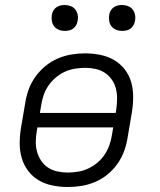

<svg xmlns="http://www.w3.org/2000/svg" viewBox="-20 -742 640 770"><path d="M252 8Q221 8 191 2Q161 -4 136 -18.5Q111 -33 93.5 -56Q76 -79 67.5 -107Q59 -135 59 -166Q59 -197 64 -228L81 -328Q85 -355 94.5 -382Q104 -409 121.5 -433.5Q139 -458 162 -477Q185 -496 212 -507.5Q239 -519 266.5 -523.5Q294 -528 321 -528Q352 -528 382 -522Q412 -516 437 -501.5Q462 -487 480 -464Q498 -441 506 -413Q514 -385 514 -354Q514 -323 509 -292L492 -192Q488 -165 478.5 -138Q469 -111 452 -86.5Q435 -62 412 -43Q389 -24 362 -12.5Q335 -1 307 3.5Q279 8 252 8ZM140 -289H444L446 -301Q449 -323 449.5 -344.5Q450 -366 445 -386Q440 -406 428.5 -422.5Q417 -439 400.5 -450Q384 -461 363.5 -465.5Q343 -470 322 -470Q302 -470 280.5 -466.5Q259 -463 239.5 -454Q220 -445 203 -430.5Q186 -416 173.5 -397.5Q161 -379 154.5 -359Q148 -339 145 -319ZM252 -50Q272 -50 293 -53.5Q314 -57 333.5 -66Q353 -75 370.5 -89.5Q388 -104 400 -122.5Q412 -141 419 -161Q426 -181 429 -201L434 -231H130L128 -219Q124 -197 123.5 -175.5Q123 -154 128.5 -134Q134 -114 145 -97.5Q156 -81 172.5 -70Q189 -59 210 -54.5Q231 -50 252 -50ZM470 -618Q457 -618 446 -622.5Q435 -627 427.5 -636Q420 -645 418 -657.5Q416 -670 418 -683Q419 -691 424 -699.5Q429 -708 436.5 -713Q444 -718 452.5 -720Q461 -722 469 -722Q482 -722 493.5 -717.5Q505 -713 512 -704Q519 -695 521.5 -682.5Q524 -670 521 -657Q520 -649 515 -640.5Q510 -632 503 -627Q496 -622 487 -620Q478 -618 470 -618ZM240 -618Q227 -618 216 -622.5Q205 -627 197.5 -636Q190 -645 188 -657.5Q186 -670 188 -683Q189 -691 194 -699.5Q199 -708 206.5 -713Q214 -718 222.5 -720Q231 -722 239 -722Q252 -722 263.5 -717.5Q275 -713 282 -704Q289 -695 291.5 -682.5Q294 -670 291 -657Q290 -649 285 -640.5Q280 -632 273 -627Q266 -622 257 -620Q248 -618 240 -618Z"/></svg>

Font: Iosevka Light Extended
Style: Italic
Weight: 300
Width: 7
Italic angle: -9°
Monospace: yes
Designer: Belleve Invis
Foundry: Belleve Invis
Version: Version 32.5.0; ttfautohint (v1.8.4)